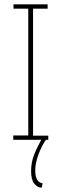

<svg xmlns="http://www.w3.org/2000/svg" viewBox="-20 -643 290 883"><path d="M41 0V-20H110V-603H42V-623H199V-603H132V-19H202V0ZM176 200 172 220Q153 220 138 202Q123 184 123 144Q123 103 137.5 67Q152 31 175 -10L191 0Q170 31 156 70Q142 109 142 141Q142 169 151 183.5Q160 198 176 200Z"/></svg>

Font: Inconsolata UltraCondensed ExtraLight
Style: Regular
Weight: 200
Width: 1
Monospace: yes
Designer: Raph Levien, Cyreal, Brenton Simpson
Foundry: Raph Levien, Cyreal, Google
Version: Version 3.100; ttfautohint (v1.8.4.7-5d5b)